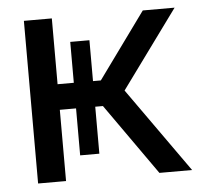

<svg xmlns="http://www.w3.org/2000/svg" viewBox="-42 -544 623 588"><g transform="rotate(-5 269.0 -250.0)"><path d="M242.6 -258.6 417.6 -500H515.4L336 -254.1L336.7 -266.2L525.5 0H425ZM52.1 -500H138V-297.7H278.5L277.9 -219H138V0H52.1ZM187.9 -423.4H246.9V-74.6H187.9Z"/></g></svg>

Font: Overused Grotesk Light
Style: Regular
Weight: 300
Designer: RandomMaerks
Version: Version 0.005